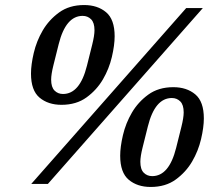

<svg xmlns="http://www.w3.org/2000/svg" viewBox="-20 -730 886 762"><path d="M230 -357Q297 -357 325 -469Q337 -517 346 -553Q355 -589 355 -610Q355 -640 341.5 -653.5Q328 -667 308 -667Q241 -667 213 -555Q201 -507 192 -471Q183 -435 183 -414Q183 -384 196.5 -370.5Q210 -357 230 -357ZM584 -31Q651 -31 679 -143Q691 -191 700 -227Q709 -263 709 -284Q709 -314 695.5 -327.5Q682 -341 662 -341Q595 -341 567 -229Q555 -181 546 -145Q537 -109 537 -88Q537 -58 550.5 -44.5Q564 -31 584 -31ZM224 -314Q171 -314 137 -342.5Q103 -371 103 -438Q103 -473 114 -520Q125 -567 149.5 -609Q174 -651 214.5 -680.5Q255 -710 314 -710Q367 -710 401 -681.5Q435 -653 435 -586Q435 -551 424 -504Q413 -457 388.5 -415Q364 -373 323.5 -343.5Q283 -314 224 -314ZM578 12Q525 12 491 -16.5Q457 -45 457 -112Q457 -147 468 -194Q479 -241 503.5 -283Q528 -325 568.5 -354.5Q609 -384 668 -384Q721 -384 755 -355.5Q789 -327 789 -260Q789 -225 778 -178Q767 -131 742.5 -89Q718 -47 677.5 -17.5Q637 12 578 12ZM719 -698H785L170 0H104Z"/></svg>

Font: IBM Plex Serif Medm
Style: Italic
Weight: 500
Italic angle: -14°
Designer: Mike Abbink, Paul van der Laan, Pieter van Rosmalen
Foundry: Bold Monday
Version: Version 3.001